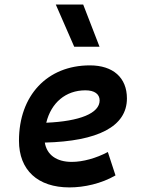

<svg xmlns="http://www.w3.org/2000/svg" viewBox="-20 -815 626 845"><path d="M295.9 -102.5C228.5 -102.5 186 -133.8 177.2 -187.5C410.2 -193.4 538.6 -257.8 538.6 -381.8C538.6 -473.1 478 -527.3 375.5 -527.3C188 -527.3 63.5 -395 63.5 -195.8C63.5 -66.4 146 9.8 285.6 9.8C350.6 9.8 425.8 -6.8 488.3 -43L454.6 -146C403.3 -118.7 344.7 -102.5 295.9 -102.5ZM183.6 -274.9C205.1 -362.8 269 -417.5 356 -417.5C396 -417.5 418.5 -400.9 418.5 -373C418.5 -316.9 332 -281.2 183.6 -274.9ZM306.6 -609.4H418L346.2 -794.9H225.6Z"/></svg>

Font: Cascadia Mono PL SemiBold
Style: Italic
Weight: 600
Italic angle: -10°
Monospace: yes
Designer: Aaron Bell
Foundry: Saja Typeworks
Version: Version 2404.023